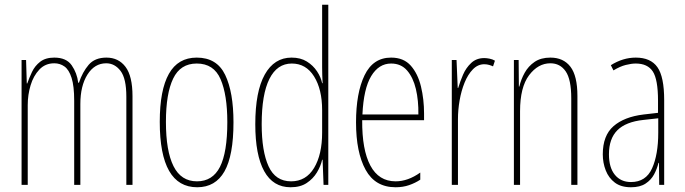

<svg xmlns="http://www.w3.org/2000/svg" viewBox="-20 -780 2891 810"><path d="M429 -537Q480 -537 509.5 -498Q539 -459 539 -374V0H513V-372Q513 -449 488.5 -481Q464 -513 428 -513Q379 -513 349 -465.5Q319 -418 319 -341V0H293V-355Q293 -417 282 -451.5Q271 -486 252 -499.5Q233 -513 209 -513Q171 -513 146 -486.5Q121 -460 109 -420Q97 -380 97 -337V0H71V-527H90L93 -428H95Q103 -451 115 -476.5Q127 -502 149.5 -519.5Q172 -537 209 -537Q260 -537 282.5 -504.5Q305 -472 310 -431H313Q328 -476 354 -506.5Q380 -537 429 -537Z M965 -264Q965 -124 927 -57Q889 10 812 10Q654 10 654 -266Q654 -400 692.5 -468.5Q731 -537 810 -537Q895 -537 930 -464Q965 -391 965 -264ZM680 -266Q680 -143 712 -79Q744 -15 811 -15Q877 -15 908 -76Q939 -137 939 -265Q939 -380 910.5 -446Q882 -512 810 -512Q741 -512 710.5 -448.5Q680 -385 680 -266Z M1206 10Q1132 10 1094.5 -58Q1057 -126 1057 -256Q1057 -394 1097 -465.5Q1137 -537 1210 -537Q1248 -537 1274.5 -520.5Q1301 -504 1317.5 -479Q1334 -454 1339 -429H1341Q1340 -448 1339.5 -464.5Q1339 -481 1339 -497V-760H1365V0H1345L1341 -106H1339Q1333 -79 1317 -52.5Q1301 -26 1274 -8Q1247 10 1206 10ZM1208 -15Q1271 -15 1305 -71.5Q1339 -128 1339 -221V-315Q1339 -403 1305 -457.5Q1271 -512 1211 -512Q1149 -512 1116.5 -447Q1084 -382 1084 -256Q1084 -142 1113 -78.5Q1142 -15 1208 -15Z M1630 -537Q1683 -537 1713 -503Q1743 -469 1756 -415Q1769 -361 1769 -301V-273H1508Q1507 -148 1542.5 -81.5Q1578 -15 1649 -15Q1701 -15 1753 -52V-22Q1732 -8 1706 1Q1680 10 1649 10Q1563 10 1522.5 -63.5Q1482 -137 1482 -264Q1482 -388 1518 -462.5Q1554 -537 1630 -537ZM1630 -512Q1578 -512 1546 -459Q1514 -406 1509 -297H1745Q1746 -356 1734.5 -404.5Q1723 -453 1697.5 -482.5Q1672 -512 1630 -512Z M2023 -535Q2033 -535 2045.5 -532.5Q2058 -530 2068 -524L2060 -500Q2054 -503 2044 -506Q2034 -509 2023 -509Q1996 -509 1975 -487.5Q1954 -466 1940 -431.5Q1926 -397 1919 -356.5Q1912 -316 1912 -277V0H1886V-527H1906L1911 -409H1913Q1921 -436 1933.5 -465Q1946 -494 1968 -514.5Q1990 -535 2023 -535Z M2302 -537Q2357 -537 2386.5 -498.5Q2416 -460 2416 -375V0H2390V-365Q2390 -445 2366.5 -479Q2343 -513 2302 -513Q2250 -513 2212 -462.5Q2174 -412 2174 -311V0H2148V-527H2168L2169 -415H2171Q2178 -445 2193.5 -473Q2209 -501 2235.5 -519Q2262 -537 2302 -537Z M2662 -537Q2725 -537 2753.5 -496.5Q2782 -456 2782 -358V0H2761L2760 -93H2758Q2752 -68 2739.5 -44.5Q2727 -21 2703.5 -5.5Q2680 10 2642 10Q2600 10 2574 -9.5Q2548 -29 2535.5 -61Q2523 -93 2523 -129Q2523 -208 2568 -247.5Q2613 -287 2695 -297L2756 -304V-355Q2756 -445 2734 -478.5Q2712 -512 2662 -512Q2644 -512 2620 -506Q2596 -500 2568 -483L2557 -505Q2608 -537 2662 -537ZM2694 -274Q2620 -266 2584.5 -230.5Q2549 -195 2549 -129Q2549 -73 2574 -42.5Q2599 -12 2642 -12Q2705 -12 2731 -70Q2757 -128 2757 -220V-281Z"/></svg>

Font: Noto Sans Lao ExtraCondensed Thin
Style: Regular
Weight: 100
Width: 2
Designer: Monotype Design Team
Foundry: Monotype Imaging Inc.
Version: Version 2.003; ttfautohint (v1.8.4.7-5d5b)